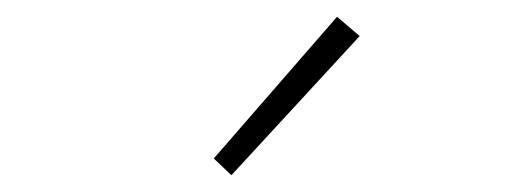

<svg xmlns="http://www.w3.org/2000/svg" viewBox="-20 -840 626 229"><path d="M256 -631 409 -797 382 -820 235 -651Z"/></svg>

Font: Genne Gothic ExtraLight
Style: Regular
Weight: 250
Designer: Ryoko NISHIZUKA (kana & ideographs); Paul D. Hunt (Latin, Greek & Cyrillic); Wenlong ZHANG (bopomofo); Sandoll Communica
Foundry: Adobe Systems Incorporated
Version: Version 1.004;PS 1.004;hotconv 16.6.51;makeotf.lib2.5.65220